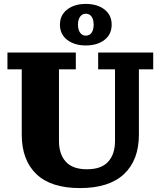

<svg xmlns="http://www.w3.org/2000/svg" viewBox="-20 -950 819 980"><path d="M388 10Q240 10 165.5 -61.5Q91 -133 91 -263V-596H18V-682H367V-596H281V-230Q281 -163 316 -124.5Q351 -86 424 -86Q497 -86 532 -124.5Q567 -163 567 -230V-596H481V-682H762V-596H689V-263Q689 -133 613 -61.5Q537 10 388 10ZM418 -718Q360 -718 323 -746.5Q286 -775 286 -824Q286 -873 323 -901.5Q360 -930 418 -930Q477 -930 513.5 -901.5Q550 -873 550 -824Q550 -775 513.5 -746.5Q477 -718 418 -718ZM418 -768Q437 -768 447.5 -783Q458 -798 458 -824Q458 -850 447.5 -865Q437 -880 418 -880Q400 -880 389 -865Q378 -850 378 -824Q378 -798 389 -783Q400 -768 418 -768Z"/></svg>

Font: Montagu Slab 144pt
Style: Bold
Weight: 700
Designer: Florian Karsten
Foundry: Florian Karsten
Version: Version 1.000